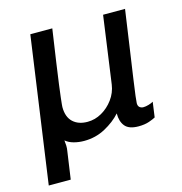

<svg xmlns="http://www.w3.org/2000/svg" viewBox="-101 -603 810 855"><g transform="rotate(-15 304.0 -175.0)"><path d="M19.5 161 114.5 -511H215.8Q202.5 -421.5 193.8 -360.8Q185 -300 180 -262.1Q175 -224.2 172.6 -203.2Q170.2 -182.2 169.4 -173.2Q168.5 -164.2 168.5 -160.5Q168.5 -114.8 193.4 -91.5Q218.2 -68.2 260.5 -68.2Q295 -68.2 326 -85.9Q357 -103.5 379.2 -133.6Q401.5 -163.8 406.8 -200.8L450 -511H551.2Q536.2 -406 525.1 -329.4Q514 -252.8 506.6 -202Q499.2 -151.2 496 -124.4Q492.8 -97.5 492.8 -91.5Q492.8 -78.5 500 -72.6Q507.2 -66.8 517.2 -66.8Q528.2 -66.8 542 -70.9Q555.8 -75 563.2 -79.8L553.5 -9.8Q544.5 -4.5 523.8 2.8Q503 10 474.5 10Q430.5 10 412.5 -11.9Q394.5 -33.8 395 -70.8Q366 -38.2 321.4 -14.1Q276.8 10 223.8 10Q199.2 10 176.8 4Q154.2 -2 138.8 -15Q140.2 -3.8 140.8 9.2Q141.2 22.2 139.2 32.8L120.8 161Z"/></g></svg>

Font: Chivo Medium
Style: Italic
Weight: 500
Italic angle: -8.05°
Designer: Hector Gatti
Foundry: Omnibus-Type
Version: Version 2.002